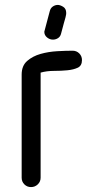

<svg xmlns="http://www.w3.org/2000/svg" viewBox="-20 -760 353 780"><path d="M145 -38Q145 -22 133.5 -11Q122 0 106 0Q90 0 79 -11Q68 -22 68 -38V-457Q68 -493 90.5 -512.5Q113 -532 145 -541Q177 -550 212.5 -552Q248 -554 275 -554Q291 -554 302 -543Q313 -532 313 -516Q313 -493 296 -485Q279 -477 254 -474.5Q229 -472 199.5 -472Q170 -472 145 -465ZM182 -714Q185 -727 194.5 -733.5Q204 -740 215 -740Q224 -740 236.5 -732.5Q249 -725 249 -707Q249 -704 248.5 -700.5Q248 -697 246 -689Q244 -681 239.5 -666Q235 -651 228 -623Q225 -611 215.5 -605Q206 -599 195 -599Q182 -599 171 -608Q160 -617 160 -631Q160 -632 160.5 -633Q161 -634 161 -635Z"/></svg>

Font: VDS Compensated
Style: Light
Weight: 300
Designer: artmaker
Foundry: artmaker
Version: Version 1.000 2012 initial release